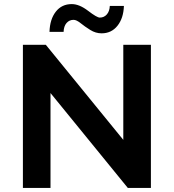

<svg xmlns="http://www.w3.org/2000/svg" viewBox="-20 -919 850 939"><path d="M92 0V-700H204L583 -235V-700H718V0H605L227 -464V0ZM222 -763Q224 -825 253 -862Q282 -899 331 -899Q368 -899 411 -866Q454 -833 468 -833Q489 -833 502.5 -848.5Q516 -864 517 -890H586Q584 -830 554.5 -793Q525 -756 477 -756Q448 -756 421.5 -772.5Q395 -789 374.5 -805.5Q354 -822 340 -822Q319 -822 305.5 -806.5Q292 -791 291 -763Z"/></svg>

Font: Belfius21
Style: Bold
Weight: 700
Designer: Montserrat's base design by Julieta Ulanovsky, modified by Coast SPRL for Belfius Bank NV.
Foundry: Montserrat's base design by Julieta Ulanovsky, modified by Coast SPRL for Belfius Bank NV.
Version: Version 2.000;FEAKit 1.0